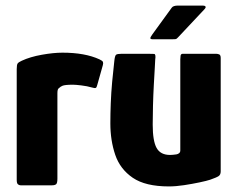

<svg xmlns="http://www.w3.org/2000/svg" viewBox="-20 -665 852 689"><path d="M204 -476Q285 -476 337 -452Q348 -447 349.5 -442.5Q351 -438 349 -431L329 -360Q327 -351 323.5 -349.5Q320 -348 310 -351Q293 -356 272 -358.5Q251 -361 242 -361Q226 -361 217.5 -360Q209 -359 205 -357.5Q201 -356 198 -354Q194 -351 190 -347.5Q186 -344 186 -330V-24Q186 -8 181.5 -4Q177 0 166 0H54Q49 0 44.5 -3.5Q40 -7 40 -20V-417Q40 -433 43.5 -437.5Q47 -442 58 -447Q88 -461 130 -468.5Q172 -476 204 -476Z M586 4Q502 4 456.5 -27Q411 -58 393.5 -109.5Q376 -161 376 -222Q376 -257 377.5 -295Q379 -333 382.5 -371.5Q386 -410 390 -444Q392 -465 396.5 -468.5Q401 -472 417 -472H511Q526 -472 533 -471.5Q540 -471 537 -451Q537 -447 535.5 -422Q534 -397 532 -360.5Q530 -324 529 -286Q528 -248 528 -218Q528 -159 542 -134Q556 -109 590 -109Q594 -109 600.5 -109.5Q607 -110 613 -111Q619 -112 623 -115.5Q627 -119 627 -125V-452Q627 -458 628 -465Q629 -472 636 -472H756Q760 -472 766 -470Q772 -468 772 -457V-50Q772 -38 764.5 -33Q757 -28 734 -20Q722 -16 696 -10.5Q670 -5 640.5 -0.5Q611 4 586 4ZM530 -524Q520 -524 519.5 -527.5Q519 -531 527 -542L596 -637Q601 -645 619 -645H708Q715 -645 717.5 -641.5Q720 -638 712 -630L619 -531Q614 -525 609.5 -524.5Q605 -524 596 -524Z"/></svg>

Font: Glory Thin ExtraBold
Style: Regular
Weight: 800
Version: Version 1.011